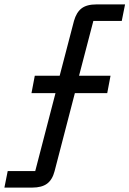

<svg xmlns="http://www.w3.org/2000/svg" viewBox="-81 -718 588 872"><path d="M-46 59H79L171 -295H62L77 -374H190L255 -623Q266 -662 289.5 -680Q313 -698 357 -698H487L472 -623H343L278 -374H421L406 -295H259L167 59Q157 98 133 116Q109 134 65 134H-61Z"/></svg>

Font: IBM Plex Sans Condensed Text
Style: Italic
Weight: 450
Width: 3
Italic angle: -11°
Designer: Mike Abbink, Paul van der Laan, Pieter van Rosmalen
Foundry: Bold Monday
Version: Version 1.1